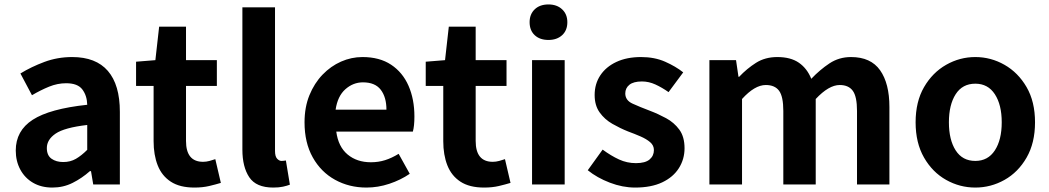

<svg xmlns="http://www.w3.org/2000/svg" viewBox="-20 -831 4727 865"><path d="M216 14Q166 14 129 -7.5Q92 -29 71.5 -67Q51 -105 51 -153Q51 -242 127.5 -291.5Q204 -341 373 -359Q372 -400 351 -428Q330 -456 278 -456Q239 -456 201 -440.5Q163 -425 124 -402L72 -500Q121 -530 180 -552Q239 -574 305 -574Q412 -574 466 -511.5Q520 -449 520 -327V0H400L390 -60H385Q349 -28 307 -7Q265 14 216 14ZM265 -101Q297 -101 322 -115.5Q347 -130 373 -156V-268Q270 -256 230.5 -229Q191 -202 191 -164Q191 -131 212 -116Q233 -101 265 -101Z M856 14Q790 14 749.5 -12.5Q709 -39 690.5 -86Q672 -133 672 -195V-444H593V-553L680 -560L697 -711H818V-560H957V-444H818V-196Q818 -102 895 -102Q909 -102 924 -106Q939 -110 950 -114L975 -7Q952 0 922.5 7Q893 14 856 14Z M1211 14Q1134 14 1103 -32.5Q1072 -79 1072 -157V-798H1219V-151Q1219 -126 1228.5 -116Q1238 -106 1248 -106Q1253 -106 1257 -106.5Q1261 -107 1268 -108L1286 1Q1273 6 1255 10Q1237 14 1211 14Z M1631 14Q1553 14 1489.5 -21Q1426 -56 1389 -122Q1352 -188 1352 -280Q1352 -348 1374 -402Q1396 -456 1433 -494.5Q1470 -533 1516.5 -553.5Q1563 -574 1613 -574Q1690 -574 1742 -539.5Q1794 -505 1820.5 -444.5Q1847 -384 1847 -306Q1847 -263 1840 -238H1495Q1504 -170 1546 -135Q1588 -100 1651 -100Q1685 -100 1715 -109.5Q1745 -119 1776 -138L1826 -48Q1785 -20 1734 -3Q1683 14 1631 14ZM1492 -337H1721Q1721 -393 1695.5 -426.5Q1670 -460 1615 -460Q1571 -460 1536 -429Q1501 -398 1492 -337Z M2161 14Q2095 14 2054.5 -12.5Q2014 -39 1995.5 -86Q1977 -133 1977 -195V-444H1898V-553L1985 -560L2002 -711H2123V-560H2262V-444H2123V-196Q2123 -102 2200 -102Q2214 -102 2229 -106Q2244 -110 2255 -114L2280 -7Q2257 0 2227.5 7Q2198 14 2161 14Z M2377 0V-560H2524V0ZM2451 -651Q2412 -651 2389 -672.5Q2366 -694 2366 -731Q2366 -767 2389 -789Q2412 -811 2451 -811Q2489 -811 2512.5 -789Q2536 -767 2536 -731Q2536 -694 2512.5 -672.5Q2489 -651 2451 -651Z M2841 14Q2785 14 2727.5 -8Q2670 -30 2628 -64L2695 -157Q2733 -129 2769 -112.5Q2805 -96 2845 -96Q2887 -96 2906.5 -112.5Q2926 -129 2926 -155Q2926 -176 2909 -190.5Q2892 -205 2865.5 -216.5Q2839 -228 2809 -239Q2774 -253 2739 -273Q2704 -293 2681.5 -324.5Q2659 -356 2659 -403Q2659 -453 2684.5 -491.5Q2710 -530 2757 -552Q2804 -574 2868 -574Q2929 -574 2976.5 -553Q3024 -532 3058 -505L2992 -416Q2962 -437 2932.5 -450.5Q2903 -464 2872 -464Q2834 -464 2815.5 -449Q2797 -434 2797 -410Q2797 -379 2830 -364Q2863 -349 2908 -332Q2945 -318 2981 -298.5Q3017 -279 3040.5 -247Q3064 -215 3064 -163Q3064 -114 3038.5 -73.5Q3013 -33 2963.5 -9.5Q2914 14 2841 14Z M3176 0V-560H3296L3307 -485H3310Q3345 -522 3386 -548Q3427 -574 3482 -574Q3542 -574 3579 -548.5Q3616 -523 3635 -476Q3674 -517 3717 -545.5Q3760 -574 3814 -574Q3903 -574 3945 -514.5Q3987 -455 3987 -349V0H3841V-331Q3841 -396 3822 -422Q3803 -448 3763 -448Q3714 -448 3655 -385V0H3509V-331Q3509 -396 3490 -422Q3471 -448 3430 -448Q3380 -448 3323 -385V0Z M4374 14Q4304 14 4242.5 -20.5Q4181 -55 4143 -121Q4105 -187 4105 -280Q4105 -373 4143 -438.5Q4181 -504 4242.5 -539Q4304 -574 4374 -574Q4444 -574 4505.5 -539Q4567 -504 4605 -438.5Q4643 -373 4643 -280Q4643 -187 4605 -121Q4567 -55 4505.5 -20.5Q4444 14 4374 14ZM4374 -106Q4431 -106 4462 -153.5Q4493 -201 4493 -280Q4493 -359 4462 -406.5Q4431 -454 4374 -454Q4316 -454 4285.5 -406.5Q4255 -359 4255 -280Q4255 -201 4285.5 -153.5Q4316 -106 4374 -106Z"/></svg>

Font: Source Han Sans TC
Style: Bold
Weight: 700
Designer: Ryoko NISHIZUKA Ë•øÂ°öÊ∂ºÂ≠ê (kana, bopomofo & ideographs); Paul D. Hunt (Latin, Greek & Cyrillic); Sandoll Communicatio
Foundry: Adobe
Version: Version 2.004;hotconv 1.0.118;makeotfexe 2.5.65603